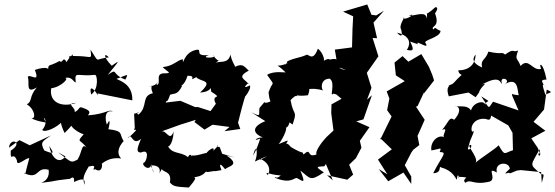

<svg xmlns="http://www.w3.org/2000/svg" viewBox="-20 -790 2484 859"><path d="M273 -90C243 -53 211 -84 200 -137C224 -102 221 -99 178 -117C158 -155 170 -157 208 -184L113 -140L67 -163L20 -129C25 -179 88 -153 28 -116C26 -58 39 -118 56 -71C54 -41 97 -86 111 -82C89 -4 96 -7 87 -16C158 18 139 -47 199 -30C193 -35 213 7 165 28C251 18 194 21 292 10C277 27 316 -20 311 23C302 32 371 -13 357 37C352 7 349 2 377 -45C426 -58 382 -22 406 -33C443 -8 440 -75 430 -54C428 -47 457 -90 522 -81C485 -120 546 -170 533 -159C512 -190 536 -204 464 -212C464 -202 481 -278 459 -234C458 -224 435 -304 485 -291C466 -304 457 -280 374 -274C373 -278 398 -292 352 -307C330 -316 341 -303 314 -288C321 -310 269 -327 322 -330C255 -307 199 -332 209 -395C256 -401 297 -447 266 -440C303 -451 306 -424 319 -421C313 -475 324 -446 404 -455C415 -459 424 -393 388 -367C374 -424 414 -376 417 -363V-372C469 -362 520 -351 572 -341C574 -413 518 -428 501 -437C557 -458 554 -462 541 -434C475 -458 510 -488 462 -455C518 -524 518 -522 480 -496C441 -535 445 -558 467 -533C399 -528 429 -501 385 -568C390 -520 392 -538 330 -539C291 -541 278 -538 297 -528C327 -571 283 -527 278 -512C260 -543 263 -503 246 -517C196 -489 198 -507 195 -479C197 -491 159 -486 136 -477C161 -414 114 -462 104 -446C115 -423 90 -366 145 -399C108 -357 127 -338 100 -323C135 -303 143 -258 120 -260C143 -252 143 -249 185 -242C161 -286 205 -250 169 -209C177 -194 235 -218 261 -249C249 -253 249 -237 269 -195C311 -236 309 -243 294 -238C304 -202 376 -179 357 -192C320 -150 337 -171 368 -129C344 -153 348 -109 327 -76C295 -60 303 -62 239 -109Z M1032 -85 974 -102 963 -132C933 -132 981 -161 934 -115C949 -151 871 -87 919 -102C903 -114 876 -92 837 -94C842 -70 836 -117 821 -87C784 -116 747 -95 726 -147C726 -120 754 -138 757 -202C738 -151 725 -213 700 -201L786 -232L856 -254L850 -244L895 -210L931 -232L1007 -222L984 -203L1055 -213L1045 -241C1051 -267 1070 -340 1081 -372C1048 -321 1109 -389 1098 -408C1049 -383 1101 -430 1091 -414C1081 -435 1034 -443 1093 -474C1068 -498 1062 -512 1009 -478C1054 -488 1023 -487 1011 -546C1001 -501 962 -520 945 -508C972 -536 966 -496 934 -542C959 -530 867 -527 915 -544C844 -536 890 -573 858 -567C797 -555 799 -485 798 -525C772 -521 756 -494 708 -490C725 -470 753 -463 721 -462C666 -465 707 -416 680 -409C692 -445 694 -407 646 -403C679 -409 644 -415 664 -373C610 -361 644 -313 599 -277C579 -292 625 -292 580 -281L583 -217C567 -193 623 -236 552 -171C570 -204 570 -133 611 -169C603 -146 580 -105 612 -108C651 -126 636 -72 627 -64C604 -58 649 -16 658 -56C658 -23 682 5 654 -50C730 -54 670 24 704 -34C709 -18 750 -26 740 26C753 41 758 46 825 49C855 13 865 -1 836 4C905 0 894 -30 907 -20C972 -31 914 -18 971 -29C957 -63 968 -58 987 -33C1001 -47 1058 -51 994 -94ZM946 -326 922 -293 866 -311H853L787 -339L721 -331C728 -347 726 -323 741 -366C762 -374 774 -364 795 -406C779 -404 805 -403 819 -451C867 -452 815 -421 858 -445C878 -421 940 -436 875 -376C948 -380 915 -431 925 -380C984 -342 921 -374 945 -327Z M1438 -56 1469 17 1443 -6 1534 14 1560 -9 1542 -53 1572 -82 1597 -129 1590 -160 1633 -221 1574 -247 1606 -256 1644 -364 1622 -344 1642 -397 1619 -471 1621 -464 1673 -538 1647 -620 1667 -619 1651 -689 1698 -742 1663 -721 1642 -724 1623 -770 1515 -738 1560 -717 1557 -659 1555 -578 1478 -568 1491 -490 1527 -478C1460 -481 1523 -541 1454 -523C1447 -480 1484 -562 1410 -505C1447 -503 1424 -558 1402 -572C1379 -508 1358 -554 1350 -544C1314 -529 1303 -533 1266 -516C1251 -481 1258 -515 1267 -508C1213 -481 1206 -518 1258 -466C1254 -465 1204 -474 1175 -455C1217 -395 1197 -437 1180 -369C1188 -405 1175 -374 1190 -336C1143 -316 1184 -357 1141 -307C1136 -275 1152 -264 1104 -288L1167 -248C1098 -220 1117 -190 1156 -175C1129 -177 1106 -155 1144 -170C1140 -154 1124 -112 1112 -93C1127 -158 1137 -101 1120 -67C1183 -97 1187 -96 1144 -75C1130 -89 1207 -59 1178 -6C1164 -28 1171 -10 1236 -5C1215 14 1215 -2 1209 5C1284 36 1296 2 1309 7C1340 24 1347 32 1324 -27C1369 9 1367 23 1429 -19C1386 -46 1399 -44 1431 -46ZM1484 -368 1508 -348 1463 -323 1462 -283 1472 -206 1441 -177C1431 -167 1388 -117 1396 -99C1350 -81 1376 -133 1338 -99C1325 -121 1351 -91 1280 -133C1316 -80 1267 -163 1261 -144C1260 -158 1291 -173 1226 -145C1228 -143 1280 -223 1252 -227C1264 -194 1300 -278 1247 -261L1289 -233C1312 -300 1293 -267 1280 -342C1288 -351 1307 -370 1312 -356C1296 -393 1273 -352 1358 -364C1370 -401 1367 -398 1318 -382C1336 -383 1371 -404 1429 -384C1416 -384 1410 -438 1455 -438C1483 -421 1452 -350 1471 -371Z M1820 0 1791 -51 1820 -107 1829 -120 1856 -141 1848 -182 1880 -254 1841 -313 1848 -315 1878 -379 1876 -371 1922 -430 1914 -455 1899 -491 1865 -548 1807 -514 1781 -539 1745 -510 1751 -453 1791 -427 1710 -381 1722 -349 1712 -297 1732 -269 1681 -165 1680 -173 1733 -122 1671 -76 1713 -10 1674 -34 1717 21 1785 -18 1820 33ZM1850 -592C1832 -617 1906 -563 1884 -597C1870 -611 1950 -621 1951 -652C1924 -662 1932 -672 1918 -658C1906 -677 1952 -665 1925 -734C1897 -695 1957 -758 1928 -758C1865 -701 1900 -756 1888 -705C1891 -745 1833 -718 1809 -719C1850 -739 1798 -695 1782 -710C1799 -716 1763 -684 1774 -657C1766 -687 1797 -599 1756 -644C1831 -626 1810 -580 1800 -567C1830 -560 1834 -566 1815 -604Z M2386 -128 2357 -171 2420 -205 2367 -245 2414 -300 2426 -389C2460 -374 2439 -378 2420 -366C2408 -402 2400 -432 2426 -394C2396 -431 2401 -433 2425 -434C2410 -514 2388 -510 2401 -482C2362 -470 2346 -535 2309 -495C2295 -533 2282 -519 2298 -564C2270 -553 2283 -577 2240 -546C2220 -561 2233 -544 2165 -559C2153 -520 2128 -525 2137 -488C2098 -505 2089 -524 2108 -546C2106 -479 2045 -474 2031 -476C2029 -449 2080 -445 2057 -465C1999 -415 2019 -418 1985 -407C2006 -407 1969 -412 1988 -359L2076 -376L2108 -355L2123 -376C2130 -404 2170 -424 2135 -411C2219 -458 2217 -418 2226 -415C2211 -456 2275 -433 2235 -411C2301 -453 2294 -381 2301 -364C2253 -368 2273 -379 2271 -363L2300 -296L2186 -335C2161 -301 2174 -300 2133 -359C2187 -325 2156 -347 2151 -322C2142 -350 2065 -320 2092 -263C2100 -336 2018 -306 2018 -317C2064 -301 1996 -236 2011 -255C1990 -270 1987 -243 1958 -209C1994 -223 1948 -179 1972 -173C1946 -194 1903 -159 1910 -117C1949 -123 1958 -135 1947 -110C1983 -108 1961 -99 1918 -15C1963 -17 1937 -53 1956 -40C2008 -26 2019 11 2024 14C2028 -36 2040 30 2031 1C2100 4 2040 5 2062 28C2087 8 2096 41 2172 22C2204 9 2153 -47 2203 -18C2191 -66 2258 -69 2261 -35C2217 5 2260 -26 2261 -14L2293 -27L2310 -29L2401 -20L2404 28C2420 -27 2409 -2 2396 -15C2347 -58 2354 -47 2394 -122C2406 -70 2375 -106 2396 -104ZM2083 -159C2108 -218 2100 -201 2092 -201C2082 -223 2102 -264 2153 -258C2169 -251 2175 -253 2177 -273L2254 -229L2273 -196L2275 -118C2234 -105 2240 -90 2211 -140C2196 -123 2127 -81 2104 -59C2127 -73 2080 -125 2079 -139C2100 -152 2082 -110 2073 -124Z"/></svg>

Font: Asimov Aggro
Style: It
Weight: 500
Designer: Google
Version: Version 2.000980; 2014